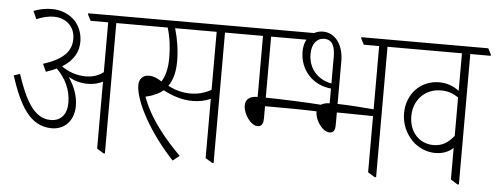

<svg xmlns="http://www.w3.org/2000/svg" viewBox="-46 -747 2251 871"><g transform="rotate(5 1080.0 -311.0)"><path d="M204 -88C264 -88 305 -132 305 -198C305 -243 289 -286 261 -327C287 -312 316 -303 349 -303C375 -303 399 -309 418 -319V-14L449 5H455V-589H548V-595L534 -622H324V-616L338 -589H418V-362C397 -346 371 -336 338 -336C296 -336 257 -350 227 -372C279 -404 300 -445 300 -490C300 -527 287 -560 265 -584C239 -611 201 -627 160 -627C131 -627 104 -622 76 -611L92 -575C121 -587 146 -593 170 -593C227 -593 267 -556 267 -500C267 -447 235 -406 140 -376L156 -341C174 -347 190 -353 204 -360C244 -321 270 -269 270 -210C270 -158 244 -125 196 -125C122 -125 80 -201 40 -321L12 -312C54 -183 103 -88 204 -88Z M764 10 794 -14C729 -78 651 -169 616 -268C629 -271 642 -274 654 -280C671 -286 684 -294 696 -304C737 -282 784 -267 829 -267C860 -267 888 -273 912 -284V-14L943 5H950V-589H1042V-595L1028 -622H503V-616L517 -589H689C703 -544 708 -498 708 -451C708 -403 698 -367 682 -343C659 -358 642 -364 624 -364C598 -364 579 -347 579 -318C579 -243 656 -104 764 10ZM745 -440C745 -490 737 -540 723 -589H912V-325C884 -309 852 -300 818 -300C786 -300 752 -307 715 -326C736 -355 745 -394 745 -440Z M1134 -179C1157 -179 1160 -199 1160 -219V-272C1169 -272 1179 -272 1186 -272C1239 -272 1345 -272 1424 -268V-300C1340 -306 1232 -310 1160 -311V-589H1358V-622H997V-616L1011 -589H1123V-311C1087 -311 1068 -296 1068 -267C1068 -230 1102 -179 1134 -179Z M1462 -179C1486 -179 1487 -202 1487 -219V-272C1496 -272 1506 -272 1513 -272C1544 -272 1602 -271 1652 -270V-14L1683 5H1690V-589H1782V-595L1768 -622H1568V-616L1582 -589H1652V-301C1595 -306 1533 -310 1487 -311V-506C1487 -579 1449 -632 1393 -632C1342 -632 1308 -591 1308 -534C1308 -449 1369 -385 1451 -378V-311C1412 -309 1395 -294 1395 -266C1395 -229 1429 -179 1462 -179ZM1345 -527C1345 -572 1368 -600 1401 -600C1442 -600 1451 -563 1451 -522V-401C1399 -410 1345 -450 1345 -527Z M1947 -128C1980 -128 2008 -138 2029 -158V-14L2060 5H2067V-589H2160V-595L2146 -622H1737V-616L1751 -589H2029V-418C2003 -438 1972 -449 1938 -449C1855 -449 1791 -385 1791 -295C1791 -247 1811 -203 1842 -172C1869 -145 1907 -128 1947 -128ZM1825 -285C1825 -360 1878 -413 1949 -413C1980 -413 2003 -405 2029 -388V-213C2002 -179 1974 -163 1936 -163C1871 -163 1825 -214 1825 -285Z"/></g></svg>

Font: Noto Serif Devanagari ExtraCondensed ExtraLight
Style: Regular
Weight: 200
Width: 2
Designer: Universal Thirst, Indian Type Foundry and the Monotype Design Team
Foundry: Monotype Imaging Inc.
Version: Version 2.004